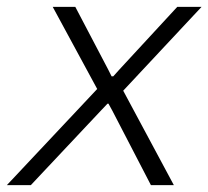

<svg xmlns="http://www.w3.org/2000/svg" viewBox="-55 -541 609 561"><path d="M229 -281 99 -521H165L261 -338L271 -318H276L294 -338L463 -521H534L305 -276L453 0H386L273 -218L262 -238H259L240 -218L35 0H-35Z"/></svg>

Font: Mona Sans Light
Style: Italic
Weight: 300
Italic angle: -11.7°
Designer: Deni Anggara
Foundry: GitHub
Version: Version 2.000